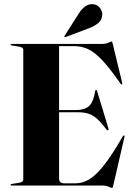

<svg xmlns="http://www.w3.org/2000/svg" viewBox="-20 -917 654 949"><path d="M32.5 -696.5Q32.5 -700 38 -700H485.5Q503 -700 516.2 -706Q529.5 -712 532.5 -712Q535 -712 537 -701L584 -507.5Q585 -501 582 -499.5Q579.5 -498.5 576 -503Q522.5 -580.5 484.2 -620.5Q446 -660.5 414 -674.8Q382 -689 348 -689H272V-373H354Q398.5 -373 420.2 -392.8Q442 -412.5 450.5 -467Q451.5 -472.5 454.5 -472.5Q458.5 -473 460 -466.5L516.5 -280.5Q518 -275 514.5 -273.5Q511 -272 507.5 -275.5Q481.5 -310 460.8 -328.8Q440 -347.5 418.5 -354.8Q397 -362 368 -362H272V-34.5Q272 -11 297 -11H355Q386 -11 418.5 -29Q451 -47 491.5 -97.2Q532 -147.5 587 -243.5Q590.5 -248.5 593.5 -247.5Q596.5 -246 595 -239L539.5 1Q537 12 534.5 12Q531 12 517.5 6Q504 0 483.5 0H38Q32.5 0 32.5 -3.5Q32.5 -7 39.5 -8L74 -13.5Q95 -17 95 -28V-672Q95 -683 74 -686.5L39.5 -692Q32.5 -693 32.5 -696.5ZM369 -849.5Q399 -897 436 -896.5Q459 -896 472.2 -879.8Q485.5 -863.5 485.5 -847.5Q485 -818 464.8 -802.2Q444.5 -786.5 420 -777.5L304.5 -734Q300 -732.5 298.5 -735Q297 -737.5 299.5 -740.5Z"/></svg>

Font: Fraunces 144pt S000
Style: Bold
Weight: 700
Version: Version 1.000; ttfautohint (v1.8.3)